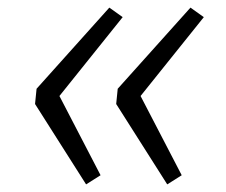

<svg xmlns="http://www.w3.org/2000/svg" viewBox="-20 -540 593 504"><path d="M302 -495 136 -288 244 -80 206 -56 72 -267 76 -307 267 -520ZM515 -495 349 -288 457 -80 419 -56 285 -267 289 -307 480 -520Z"/></svg>

Font: FiraGO Light
Style: Italic
Weight: 300
Italic angle: -8°
Designer: bBox Type GmbH
Foundry: bBox Type GmbH
Version: Version 1.001